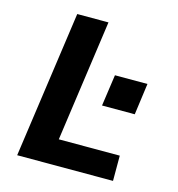

<svg xmlns="http://www.w3.org/2000/svg" viewBox="-103 -776 806 867"><g transform="rotate(15 300.0 -343.0)"><path d="M55 0 152 -686H298L218 -118H503V0ZM367 -316 388 -463H540L520 -316Z"/></g></svg>

Font: Chivo Mono Medium SemiBold
Style: Italic
Weight: 600
Italic angle: -8.05°
Monospace: yes
Version: Version 1.008